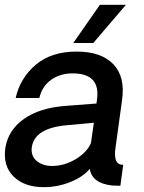

<svg xmlns="http://www.w3.org/2000/svg" viewBox="-23 -770 598 796"><path d="M499 -750 363.8 -591.8H280.8L391.1 -750ZM456.1 -159.2Q444.8 -85 487.8 -86.9L476.1 0Q454.1 0 441.9 -1Q358.9 -9.8 349.1 -69.8Q321.3 -36.6 268.6 -15.4Q215.8 5.9 158.2 5.9Q78.1 5.9 33.4 -38.1Q-11.2 -82 -1 -155.8Q10.3 -230 75.7 -276.6Q141.1 -323.2 250 -331.1L377 -340.8L378.9 -356Q395 -465.8 277.8 -465.8Q227.1 -465.8 189.5 -439.5Q151.9 -413.1 140.1 -363.8H42Q60.1 -445.8 124.5 -501Q189 -556.2 294.9 -556.2Q396 -556.2 446.5 -504.2Q497.1 -452.1 482.9 -354ZM354 -176.8 366.2 -261.2 255.9 -251Q121.1 -239.7 108.9 -160.2Q104 -124 128.9 -103Q153.8 -82 192.9 -82Q243.7 -82 290.3 -109.9Q336.9 -137.7 354 -176.8Z"/></svg>

Font: Oakes Grotesk
Style: Medium Italic
Weight: 500
Designer: Samuel Oakes
Foundry: Samuel Oakes
Version: Version 1.0 | wf-rip DC20170320